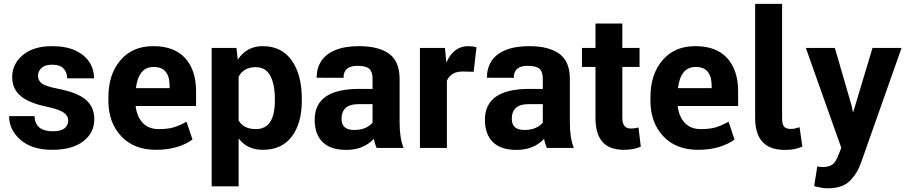

<svg xmlns="http://www.w3.org/2000/svg" viewBox="-20 -782 4788 1015"><path d="M256.5 10Q148.5 10 88.2 -43Q28 -96 28 -168H162.5Q165.5 -88 259.5 -88Q300.5 -88 320.5 -103.2Q340.5 -118.5 340.5 -145.5Q340.5 -170.5 316.5 -187Q292.5 -203.5 233.5 -216.5Q134.5 -236.5 89.5 -274.2Q44.5 -312 44.5 -374.5Q44.5 -444.5 101 -491.2Q157.5 -538 255.5 -538Q328 -538 377.2 -515.5Q426.5 -493 451.8 -454.8Q477 -416.5 477 -368H335Q335 -399 316.2 -419.5Q297.5 -440 255.5 -440Q218.5 -440 199.8 -423Q181 -406 181 -381Q181 -356 201.2 -340.8Q221.5 -325.5 286 -313Q389 -293 433.8 -254.8Q478.5 -216.5 478.5 -151.5Q478.5 -79.5 419.8 -34.8Q361 10 256.5 10Z M804 10Q688 10 620.5 -62.2Q553 -134.5 553 -249V-268.5Q553 -388.5 616.5 -463.2Q680 -538 789.5 -538H791.5Q901 -538 958.8 -474.8Q1016.5 -411.5 1016.5 -299.5V-221.5H697Q703.5 -166 734.2 -132.8Q765 -99.5 819 -99.5Q867.5 -99.5 898 -108.8Q928.5 -118 966 -138.5L997.5 -44.5Q966 -20.5 916.5 -5.2Q867 10 804 10ZM877 -316Q877 -345.5 873 -365.5Q869 -385.5 856.5 -402Q836 -428 793 -428Q792.5 -428 791.5 -428Q712.5 -428 698.5 -316Z M1241.5 203H1099V-528.5H1230L1237 -467Q1284.5 -538 1368 -538Q1368.5 -538 1369 -538Q1469 -538 1522.2 -462.5Q1575.5 -387 1575.5 -260V-249.5Q1575.5 -130.5 1522.5 -60.2Q1469.5 10 1370 10Q1287 10 1242.5 -49L1241.5 -48.5ZM1333 -99.5Q1433 -99.5 1433 -249.5V-260Q1433 -336 1408.8 -381.5Q1384.5 -427 1332 -427Q1268.5 -427 1241.5 -376.5V-145.5Q1267 -99.5 1333 -99.5Z M1810.5 10.5Q1727 10.5 1685.2 -31.2Q1643.5 -73 1643.5 -148.5Q1643.5 -312 1877.5 -312H1949.5V-366Q1949.5 -403 1931.8 -418.5Q1914 -434 1869.5 -434Q1796 -434 1796 -371.5V-370.5L1654 -371Q1654 -421.5 1678.2 -459Q1702.5 -496.5 1752.5 -517.2Q1802.5 -538 1879 -538Q1981 -538 2036.8 -497.8Q2092.5 -457.5 2092.5 -365V-135Q2092.5 -51.5 2113.5 0H1971Q1961.5 -20.5 1956 -47.5Q1900.5 10.5 1810.5 10.5ZM1853 -95Q1887 -95 1911.2 -105.8Q1935.5 -116.5 1949.5 -133.5V-231.5H1877.5Q1828.5 -231.5 1807 -211.2Q1785.5 -191 1785.5 -153.5Q1785.5 -95.5 1851 -95Z M2342.5 0H2200V-528.5H2332.5L2339 -453L2340 -452.5Q2378.5 -538 2455 -538Q2479 -538 2499 -532L2484 -402.5L2426 -404Q2364 -404 2342.5 -355.5Z M2710.5 10.5Q2627 10.5 2585.2 -31.2Q2543.5 -73 2543.5 -148.5Q2543.5 -312 2777.5 -312H2849.5V-366Q2849.5 -403 2831.8 -418.5Q2814 -434 2769.5 -434Q2696 -434 2696 -371.5V-370.5L2554 -371Q2554 -421.5 2578.2 -459Q2602.5 -496.5 2652.5 -517.2Q2702.5 -538 2779 -538Q2881 -538 2936.8 -497.8Q2992.5 -457.5 2992.5 -365V-135Q2992.5 -51.5 3013.5 0H2871Q2861.5 -20.5 2856 -47.5Q2800.5 10.5 2710.5 10.5ZM2753 -95Q2787 -95 2811.2 -105.8Q2835.5 -116.5 2849.5 -133.5V-231.5H2777.5Q2728.5 -231.5 2707 -211.2Q2685.5 -191 2685.5 -153.5Q2685.5 -95.5 2751 -95Z M3279 10Q3201.5 10 3164.8 -32Q3128 -74 3128 -159V-428H3056.5V-528.5H3128V-657.5H3270V-528.5H3361V-428H3270V-159.5Q3270 -128.5 3281.8 -115.5Q3293.5 -102.5 3314.5 -102.5Q3335.5 -102.5 3355.5 -108L3367.5 -6.5Q3329 10 3279 10Z M3669.5 10Q3553.5 10 3486 -62.2Q3418.5 -134.5 3418.5 -249V-268.5Q3418.5 -388.5 3482 -463.2Q3545.5 -538 3655 -538H3657Q3766.5 -538 3824.2 -474.8Q3882 -411.5 3882 -299.5V-221.5H3562.5Q3569 -166 3599.8 -132.8Q3630.5 -99.5 3684.5 -99.5Q3733 -99.5 3763.5 -108.8Q3794 -118 3831.5 -138.5L3863 -44.5Q3831.5 -20.5 3782 -5.2Q3732.5 10 3669.5 10ZM3742.5 -316Q3742.5 -345.5 3738.5 -365.5Q3734.5 -385.5 3722 -402Q3701.5 -428 3658.5 -428Q3658 -428 3657 -428Q3578 -428 3564 -316Z M4130 10.5Q4048.5 10.5 4010.2 -32.5Q3972 -75.5 3972 -158.5V-761.5H4114.5V-156.5Q4114.5 -125.5 4124.8 -113Q4135 -100.5 4159 -100.5Q4173 -100.5 4182 -102.5Q4191 -104.5 4207 -109.5L4221.5 -7Q4199.5 2.5 4178.8 6.5Q4158 10.5 4130 10.5Z M4354.5 213.5Q4337.5 213.5 4322 210.5Q4306.5 207.5 4284 202L4300.5 98Q4319 101 4327.5 101Q4363 101 4381 87.2Q4399 73.5 4411 40.5L4427.5 -0.5L4240 -528.5H4393.5L4482.5 -221.5L4489 -189.5H4490.5L4592.5 -528.5H4746L4531.5 79Q4511.5 135.5 4472.5 174.5Q4433.5 213.5 4354.5 213.5Z"/></svg>

Font: Roberto Sans
Style: Bold
Weight: 700
Designer: Google (font) & Cristiano Sobral (main changes)
Version: Version 1.000;October 12, 2021;FontCreator 14.0.0.2814 64-bi